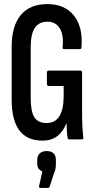

<svg xmlns="http://www.w3.org/2000/svg" viewBox="-20 -681 468 938"><path d="M187 6Q112 6 74.5 -44Q37 -94 37 -195V-452Q37 -554 81.5 -607.5Q126 -661 211 -661Q297 -661 341.5 -604.5Q386 -548 378 -450Q378 -441 370 -441H293Q284 -441 286 -451Q292 -510 272 -542.5Q252 -575 212 -575Q170 -575 150 -544.5Q130 -514 130 -450V-203Q130 -137 147.5 -108.5Q165 -80 208 -80Q249 -80 270 -113Q291 -146 291 -213V-261H218Q209 -261 209 -272V-326Q209 -336 218 -336H373Q381 -336 381 -326V-140Q381 -93 382.5 -64Q384 -35 387 -11Q389 0 379 0H319Q311 0 310 -9Q308 -21 307 -37.5Q306 -54 305 -78H304Q289 -39 260.5 -16.5Q232 6 187 6ZM177 237Q169 237 171 228L187 157Q177 153 169.5 144Q162 135 162 117V101Q162 79 174.5 68Q187 57 208 57Q230 57 241.5 68Q253 79 253 101V117Q253 130 251.5 141.5Q250 153 244 165L223 230Q220 237 215 237Z"/></svg>

Font: Sofia Sans Extra Condensed SemiBold
Style: Regular
Weight: 600
Designer: Botio Nikoltchev, Ani Petrova
Foundry: lettersoup
Version: Version 4.101